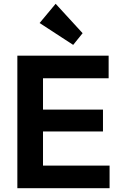

<svg xmlns="http://www.w3.org/2000/svg" viewBox="-20 -998 642 1018"><path d="M72 0H561V-120H208V-301H526V-417H208V-583H556V-703H72ZM190 -876 368 -760 418 -822 275 -978Z"/></svg>

Font: MV Cash SemiBold
Style: Regular
Weight: 600
Designer: Rodrigo Fuenzalida
Foundry: fragTYPE
Version: Version 1.100;Glyphs 3.1.2 (3151)